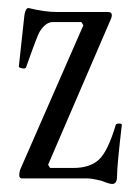

<svg xmlns="http://www.w3.org/2000/svg" viewBox="-20 -445 335 479"><path d="M260 14Q253 14 233 6Q209 0 196 0H34Q28 0 28 -9Q28 -13 30 -21L188 -382L183 -390H112Q94 -390 79 -366Q74 -359 45 -277Q44 -273 35.5 -274.5Q27 -276 27 -279L41 -408Q44 -425 51 -425Q91 -415 123 -415H250Q259 -415 259 -407Q259 -402 256 -396L100 -34L105 -26H163Q204 -26 226.5 -46.5Q249 -67 269 -134Q270 -136 274 -136.5Q278 -137 281 -136.5Q284 -136 284 -134Q272 -32 272 -5Q272 14 260 14Z"/></svg>

Font: Junicode Cond Light
Style: Regular
Weight: 300
Width: 3
Designer: Peter S. Baker
Version: Version 2.201